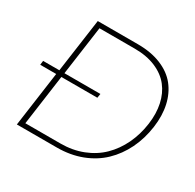

<svg xmlns="http://www.w3.org/2000/svg" viewBox="-146 -817 988 975"><g transform="rotate(30 348.5 -330.0)"><path d="M356.9 -346.2 353 -321.8H142.1L101.1 -26.9H307.1Q377.4 -26.9 437 -50.3Q496.6 -73.7 538.8 -115.2Q581.1 -156.7 608.4 -213.6Q635.7 -270.5 645 -337.9Q653.8 -401.4 642.3 -455.1Q630.9 -508.8 599.9 -548.3Q568.8 -587.9 515.9 -610.4Q462.9 -632.8 393.1 -632.8H186L146 -346.2ZM18.1 -321.8 21 -346.2H116.2L160.2 -660.2H395Q473.1 -660.2 531.7 -636.2Q590.3 -612.3 624.8 -569.1Q659.2 -525.9 672.4 -467Q685.5 -408.2 675.8 -337.9Q665.5 -263.7 635.3 -201.9Q605 -140.1 558.1 -95.2Q511.2 -50.3 445.6 -25.1Q379.9 0 301.8 0H66.9L111.8 -321.8Z"/></g></svg>

Font: Human Sans ExtraLight
Style: Italic
Weight: 200
Italic angle: -8°
Designer: Tim Radville
Foundry: Continuum
Version: Version 1.000;FEAKit 1.0